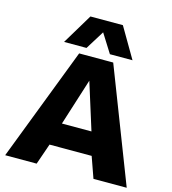

<svg xmlns="http://www.w3.org/2000/svg" viewBox="-132 -1042 1031 1149"><g transform="rotate(15 383.0 -467.0)"><path d="M7 0 277 -703H488L760 0H554L508 -130H247L202 0ZM286 -271H469L378 -561ZM172 -746 285 -934H486L596 -746H456L383 -862L311 -746Z"/></g></svg>

Font: Georama SemiExpanded
Style: Bold
Weight: 700
Width: 6
Designer: Jean-Baptiste Levee
Foundry: Production Type
Version: Version 1.001